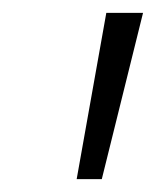

<svg xmlns="http://www.w3.org/2000/svg" viewBox="-20 -734 242 298"><path d="M99 -456 145 -714H202L138 -456Z"/></svg>

Font: Noto Sans ExtraCondensed Light
Style: Italic
Weight: 300
Width: 2
Italic angle: -12°
Designer: Monotype Design Team
Foundry: Monotype Imaging Inc.
Version: Version 2.013; ttfautohint (v1.8.4.7-5d5b)